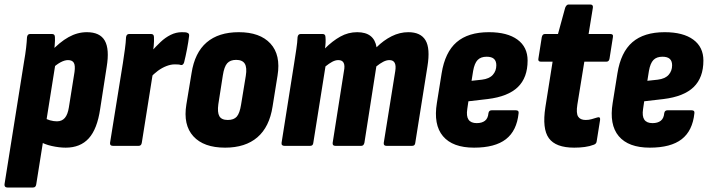

<svg xmlns="http://www.w3.org/2000/svg" viewBox="-40 -648 3148 853"><path d="M252 8Q223 8 189.5 0.5Q156 -7 135 -21L152 -127Q166 -118 182 -113.5Q198 -109 213 -109Q235 -109 248 -124Q261 -139 266 -171L291 -328Q295 -357 288 -369Q281 -381 262 -381Q247 -381 228.5 -371Q210 -361 189 -341L183 -416Q225 -461 264.5 -483Q304 -505 346 -505Q404 -505 425.5 -467.5Q447 -430 434 -351L405 -164Q392 -75 354.5 -33.5Q317 8 252 8ZM-7 185Q-21 185 -20 171L66 -369Q73 -409 76 -435.5Q79 -462 80 -483Q82 -497 94 -497H191Q204 -497 204 -483Q205 -469 203 -447.5Q201 -426 199 -406L206 -363L121 171Q119 185 107 185Z M462 0Q447 0 449 -14L506 -368Q511 -401 515 -430Q519 -459 520 -483Q522 -497 534 -497H631Q644 -497 644 -483Q645 -467 643 -445Q641 -423 638 -403L645 -360L590 -14Q588 0 576 0ZM626 -301 634 -421Q653 -442 673.5 -461.5Q694 -481 718 -493Q742 -505 768 -505Q777 -505 783 -504.5Q789 -504 793 -502Q802 -499 800 -487Q797 -462 791 -430.5Q785 -399 778 -371Q774 -358 764 -359Q759 -361 752 -361.5Q745 -362 736 -362Q719 -362 699.5 -354.5Q680 -347 661.5 -333.5Q643 -320 626 -301Z M960 8Q865 8 819 -42.5Q773 -93 788 -184L811 -323Q825 -414 878 -459.5Q931 -505 1021 -505Q1115 -505 1161.5 -454.5Q1208 -404 1193 -312L1171 -175Q1157 -84 1103.5 -38Q1050 8 960 8ZM972 -115Q999 -115 1012 -130Q1025 -145 1031 -183L1052 -311Q1058 -348 1047.5 -365Q1037 -382 1009 -382Q983 -382 969.5 -367Q956 -352 950 -313L930 -185Q925 -149 934.5 -132Q944 -115 972 -115Z M1224 0Q1209 0 1211 -14L1267 -368Q1272 -401 1276.5 -430Q1281 -459 1282 -483Q1284 -497 1296 -497H1393Q1406 -497 1406 -483Q1407 -472 1406.5 -459.5Q1406 -447 1404 -433Q1437 -466 1472 -485.5Q1507 -505 1547 -505Q1622 -505 1633 -438Q1664 -469 1700 -487Q1736 -505 1774 -505Q1829 -505 1850.5 -469Q1872 -433 1859 -353L1805 -14Q1804 0 1791 0H1677Q1663 0 1665 -14L1716 -332Q1724 -381 1690 -381Q1677 -381 1662.5 -373.5Q1648 -366 1632 -353L1579 -14Q1576 0 1565 0H1450Q1436 0 1438 -14L1488 -332Q1498 -381 1463 -381Q1450 -381 1436 -373.5Q1422 -366 1406 -353L1352 -14Q1351 0 1338 0Z M2066 8Q1971 8 1928 -43Q1885 -94 1901 -191L1922 -322Q1937 -416 1988.5 -460.5Q2040 -505 2132 -505Q2214 -505 2259 -472Q2304 -439 2304 -379Q2304 -303 2260.5 -261Q2217 -219 2127 -208L2041 -198L2036 -164Q2031 -132 2041.5 -116.5Q2052 -101 2078 -101Q2101 -101 2114.5 -111.5Q2128 -122 2130 -145Q2132 -158 2144 -158H2252Q2266 -158 2264 -145Q2256 -67 2207.5 -29.5Q2159 8 2066 8ZM2055 -289 2101 -294Q2134 -298 2149.5 -315.5Q2165 -333 2165 -358Q2165 -377 2154.5 -386.5Q2144 -396 2122 -396Q2096 -396 2082 -381.5Q2068 -367 2062 -333Z M2511 8Q2429 8 2398.5 -34Q2368 -76 2383 -172L2415 -374H2363Q2349 -374 2352 -388L2367 -483Q2370 -497 2381 -497H2439L2471 -614Q2477 -628 2486 -628H2582Q2596 -628 2594 -614L2575 -497H2671Q2686 -497 2683 -483L2668 -388Q2666 -374 2654 -374H2556L2525 -183Q2519 -145 2528.5 -130Q2538 -115 2562 -115Q2576 -115 2588 -118.5Q2600 -122 2613 -126Q2628 -131 2626 -115L2611 -21Q2610 -9 2598 -5Q2580 2 2558 5Q2536 8 2511 8Z M2847 8Q2752 8 2709 -43Q2666 -94 2682 -191L2703 -322Q2718 -416 2769.5 -460.5Q2821 -505 2913 -505Q2995 -505 3040 -472Q3085 -439 3085 -379Q3085 -303 3041.5 -261Q2998 -219 2908 -208L2822 -198L2817 -164Q2812 -132 2822.5 -116.5Q2833 -101 2859 -101Q2882 -101 2895.5 -111.5Q2909 -122 2911 -145Q2913 -158 2925 -158H3033Q3047 -158 3045 -145Q3037 -67 2988.5 -29.5Q2940 8 2847 8ZM2836 -289 2882 -294Q2915 -298 2930.5 -315.5Q2946 -333 2946 -358Q2946 -377 2935.5 -386.5Q2925 -396 2903 -396Q2877 -396 2863 -381.5Q2849 -367 2843 -333Z"/></svg>

Font: Sofia Sans Condensed Black
Style: Italic
Weight: 900
Italic angle: -9°
Version: Version 4.100